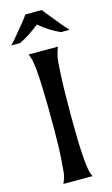

<svg xmlns="http://www.w3.org/2000/svg" viewBox="-146 -1019 625 1070"><g transform="rotate(-15 166.5 -483.5)"><path d="M247.6 -747.1Q229.5 -701.7 226.6 -656Q223.6 -610.4 222.2 -577.6Q220.7 -544.9 219.7 -509.8Q218.3 -427.7 218.3 -360.4Q218.3 -84 238.8 -21.5Q242.2 -10.7 247.6 0H79.1Q94.2 -33.2 97.2 -60.1Q100.1 -86.9 102.5 -124Q108.4 -200.7 108.4 -300.8Q108.4 -400.9 107.9 -437.7Q107.4 -474.6 106.4 -509.8Q103 -681.2 85.9 -727.5L79.1 -747.1ZM284.7 -820.8Q224.1 -847.7 166 -896.5Q103 -845.2 48.3 -820.8H-2Q6.8 -829.1 19 -842.8Q77.1 -912.1 90.8 -929.2L110.8 -955.6Q118.2 -964.8 119.1 -967.3H213.9Q214.8 -964.8 222.2 -955.6Q315.4 -839.4 335 -820.8Z"/></g></svg>

Font: Amarante
Style: Regular
Weight: 400
Designer: Karolina Lach
Foundry: Sorkin Type Co.
Version: Version 1.001